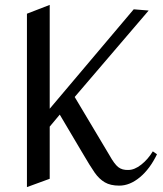

<svg xmlns="http://www.w3.org/2000/svg" viewBox="-20 -750 664 784"><path d="M621 -120Q592 -60 551 -26Q510 8 467 8Q431 8 408 -5.5Q385 -19 367 -44.5Q349 -70 314 -130L224 -282L183 -233V-20L90 14V-694L183 -730V-306L526 -712L587 -707L285 -354L427 -116Q447 -80 463 -67.5Q479 -55 504 -56Q529 -56 556.5 -77.5Q584 -99 604 -132Z"/></svg>

Font: Amita
Style: Regular
Weight: 400
Designer: Eduardo Rodriguez Tunni, Modular Infotech, Brian J. Bonislawsky
Foundry: Eduardo Rodriguez Tunni, Modular Infotech, Brian J. Bonislawsky
Version: Version 1.004